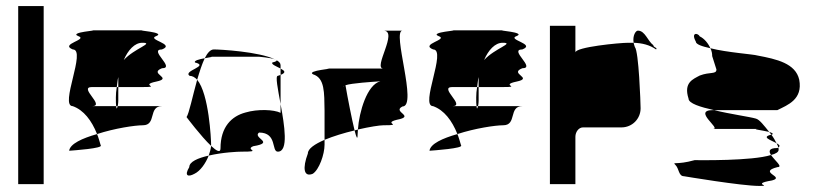

<svg xmlns="http://www.w3.org/2000/svg" viewBox="-20 -795 2693 633"><path d="M40 -188H124V-775H40Z M208 -298ZM208 -298C222 -299 322 -306 312 -316C308 -329 305 -341 300 -353C251 -339 211 -321 208 -298ZM220 -445C256 -432 282 -398 300 -353C358 -372 425 -382 451 -382C497 -382 468 -445 514 -445H368C366 -437 364 -433 363 -445H283C329 -445 237 -508 283 -508H365C367 -519 367 -530 370 -541V-508H451C514 -508 438 -514 495 -526C553 -538 468 -552 514 -570C560 -570 468 -632 514 -632C560 -650 462 -664 495 -676C529 -689 423 -695 451 -695H283C311 -695 205 -689 238 -676C272 -664 175 -650 220 -632C266 -632 175 -445 220 -445ZM362 -474C362 -460 362 -451 363 -445H368C370 -453 370 -464 370 -464V-508H365C363 -496 362 -485 362 -474ZM388 -597C402 -630 424 -654 449 -654C491 -654 422 -635 388 -597Z M595 -409C595 -409 643 -345 676 -314V-318C676 -335 669 -486 630 -532C615 -478 603 -420 595 -409ZM604 -244C587 -216 599 -210 621 -222C640 -231 658 -256 668 -282C633 -274 604 -262 604 -244ZM605 -545C614 -545 623 -540 630 -532C638 -559 646 -584 655 -603C638 -600 618 -595 623 -589C672 -577 582 -562 605 -545ZM655 -603C674 -607 690 -608 667 -608H834C831 -608 873 -605 887 -599C834 -625 705 -632 685 -632C674 -632 664 -621 655 -603ZM668 -282C715 -293 765 -295 776 -295C849 -295 785 -301 815 -313C889 -325 811 -340 834 -358C895 -358 874 -295 896 -295C932 -295 918 -381 905 -452V-423C883 -434 829 -436 789 -424C744 -412 707 -377 707 -306C707 -290 694 -297 676 -314C675 -304 672 -293 668 -282ZM878 -589C873 -583 892 -576 905 -569V-580C905 -587 900 -592 891 -597C894 -595 891 -592 878 -589ZM887 -599C888 -598 890 -598 891 -597C890 -598 889 -598 887 -599ZM896 -545C887 -545 896 -502 905 -452V-548ZM905 -548C925 -556 918 -562 905 -569Z M995 -289C977 -241 981 -210 1011 -222C1032 -235 1050 -286 1050 -318V-334C1018 -320 995 -305 995 -289ZM1012 -550C1051 -538 1049 -490 1050 -430V-334C1079 -346 1115 -357 1149 -365C1140 -402 1126 -473 1119 -514C1140 -521 1206 -525 1234 -527C1190 -516 1164 -426 1160 -368C1199 -377 1232 -382 1244 -382C1313 -382 1240 -388 1288 -400C1352 -412 1271 -426 1307 -444C1358 -444 1271 -694 1307 -694H1244C1295 -694 1208 -569 1244 -569H1057C1091 -569 988 -563 1012 -550ZM1113 -509C1112 -510 1112 -511 1113 -512ZM1149 -365C1155 -341 1159 -332 1159 -352C1159 -357 1160 -362 1160 -368C1156 -367 1153 -366 1149 -365Z M1396 -298ZM1396 -298C1410 -299 1510 -306 1500 -316C1496 -329 1493 -341 1488 -353C1439 -339 1399 -321 1396 -298ZM1408 -445C1444 -432 1470 -398 1488 -353C1546 -372 1613 -382 1639 -382C1685 -382 1656 -445 1702 -445H1556C1554 -437 1552 -433 1551 -445H1471C1517 -445 1425 -508 1471 -508H1553C1555 -519 1555 -530 1558 -541V-508H1639C1702 -508 1626 -514 1683 -526C1741 -538 1656 -552 1702 -570C1748 -570 1656 -632 1702 -632C1748 -650 1650 -664 1683 -676C1717 -689 1611 -695 1639 -695H1471C1499 -695 1393 -689 1426 -676C1460 -664 1363 -650 1408 -632C1454 -632 1363 -445 1408 -445ZM1550 -474C1550 -460 1550 -451 1551 -445H1556C1558 -453 1558 -464 1558 -464V-508H1553C1551 -496 1550 -485 1550 -474ZM1576 -597C1590 -630 1612 -654 1637 -654C1679 -654 1610 -635 1576 -597Z M1793 -188H1877V-344C1877 -360 1888 -375 1902 -375H2029C2064 -375 2092 -403 2092 -438C2092 -454 2086 -627 2073 -640C2071 -645 2070 -650 2069 -654H2051C2023 -654 1877 -640 1877 -622V-710H1793ZM2069 -654C2097 -653 2122 -647 2143 -632C2149 -638 2134 -638 2134 -646C2115 -660 2107 -694 2083 -694C2076 -694 2065 -678 2069 -654Z M2207 -251C2219 -239 2217 -214 2235 -214C2235 -214 2425 -182 2483 -182C2530 -182 2452 -188 2525 -200C2571 -212 2476 -227 2543 -244C2563 -244 2534 -266 2522 -284C2459 -264 2285 -267 2270 -267C2209 -250 2195 -263 2207 -251ZM2250 -470C2250 -454 2289 -442 2334 -432H2543C2577 -449 2627 -467 2615 -532C2603 -586 2541 -600 2477 -612C2465 -616 2376 -622 2322 -636C2327 -626 2328 -617 2328 -610L2342 -566C2342 -549 2321 -559 2287 -546C2265 -534 2233 -523 2250 -470ZM2274 -658C2274 -649 2294 -642 2322 -636C2315 -652 2302 -668 2287 -675C2281 -687 2257 -689 2274 -658ZM2331 -370H2483C2451 -370 2492 -366 2516 -360C2499 -381 2484 -401 2472 -404C2452 -410 2386 -419 2334 -432H2331C2261 -432 2359 -370 2331 -370ZM2516 -360C2518 -357 2521 -354 2523 -351H2525C2531 -354 2526 -357 2516 -360ZM2522 -284C2538 -288 2547 -294 2547 -301C2547 -303 2547 -306 2546 -309C2545 -308 2544 -308 2543 -307C2514 -307 2514 -296 2522 -284ZM2523 -351C2488 -343 2522 -333 2540 -323C2536 -331 2530 -342 2523 -351ZM2540 -323C2543 -318 2545 -313 2546 -309C2554 -314 2549 -318 2540 -323Z"/></svg>

Font: bitstorm
Style: excn
Weight: 400
Version: Version 0.2